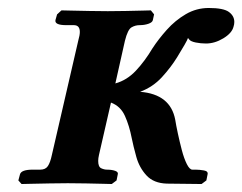

<svg xmlns="http://www.w3.org/2000/svg" viewBox="-20 -460 607 481"><path d="M228 -72Q227 -68 226.5 -64Q226 -60 226 -57Q226 -42 233.5 -38.5Q241 -35 248 -35Q260 -35 268.5 -32Q277 -29 275 -23L272 -8L260 1Q260 1 240.5 0.5Q221 0 195.5 -0.5Q170 -1 150 -1Q133 -1 105 -0.5Q77 0 55.5 0.5Q34 1 34 1L26 -8L30 -23Q33 -35 62 -35H81Q94 -35 100 -44Q106 -53 110 -72L176 -358Q178 -365 179 -370.5Q180 -376 180 -380Q180 -397 165 -397H146Q116 -397 119 -410L123 -424L134 -434Q134 -434 155.5 -433.5Q177 -433 205 -432.5Q233 -432 250 -432Q270 -432 295 -432.5Q320 -433 339 -433.5Q358 -434 358 -434L366 -424L363 -410Q362 -404 352 -400.5Q342 -397 330 -397Q319 -397 309.5 -391.5Q300 -386 293 -358L269 -251Q298 -259 320.5 -283Q343 -307 362 -339Q377 -362 398 -385.5Q419 -409 445.5 -424.5Q472 -440 503 -440Q540 -440 553.5 -430Q567 -420 567 -405Q567 -402 566.5 -399Q566 -396 565 -393Q561 -377 539.5 -364Q518 -351 496 -351Q483 -351 470.5 -353.5Q458 -356 454 -361Q453 -363 452 -363.5Q451 -364 451 -365Q450 -361 442.5 -348Q435 -335 424 -317Q408 -291 385.5 -266.5Q363 -242 331 -230Q407 -224 419 -160Q421 -147 425.5 -126Q430 -105 435.5 -84Q441 -63 448 -49Q455 -35 462 -35H470Q480 -35 491 -33Q502 -31 500 -23L497 -8L485 1L398 0Q365 -1 347 -20.5Q329 -40 321.5 -67Q314 -94 310 -114Q304 -145 293 -169.5Q282 -194 258 -203Z"/></svg>

Font: Libertinus Serif Semibold Italic
Style: Regular
Weight: 600
Italic angle: -11.5°
Designer: Philipp H. Poll, Khaled Hosny
Foundry: Caleb Maclennan
Version: Version 7.051;RELEASE